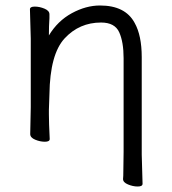

<svg xmlns="http://www.w3.org/2000/svg" viewBox="-20 -505 628 699"><path d="M496 58 499 164Q499 174 481.5 174Q464 174 446 166.5Q428 159 428 147V146Q429 138 429 119L430 48V-293Q430 -352 414 -387.5Q398 -423 348 -423Q269 -423 215.5 -365.5Q162 -308 160 -162Q159 -129 158 -105V-89Q158 -59 161 1Q161 11 143.5 11Q126 11 108 3.5Q90 -4 90 -17L92 -115V-364L89 -471Q89 -481 106.5 -481Q124 -481 142 -473.5Q160 -466 160 -453V-439Q158 -411 158 -376Q190 -429 241.5 -457Q293 -485 344 -485Q436 -485 470 -422Q496 -376 496 -297Z"/></svg>

Font: LXGW Bright GB
Style: Regular
Weight: 400
Designer: Christian Thalmann (Catharsis Fonts)
Foundry: LXGW / Christian Thalmann (Catharsis Fonts) / Fontworks Inc.
Version: Version 5.510